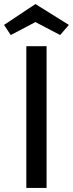

<svg xmlns="http://www.w3.org/2000/svg" viewBox="-46 -928 360 948"><path d="M184 -700H84V0H184ZM294 -805 129 -908 -26 -805 7 -755 129 -819 251 -755Z"/></svg>

Font: Bruno Ace
Style: Regular
Weight: 400
Designer: Astigmatic (AOETI)
Foundry: Astigmatic (AOETI)
Version: Version 1.000